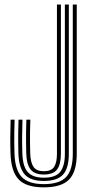

<svg xmlns="http://www.w3.org/2000/svg" viewBox="-20 -820 404 848"><path d="M173.5 7.5Q95.2 7.5 62.1 -27.9Q29 -63.2 26.5 -141.2Q25.2 -178 25.4 -211.8Q25.5 -245.5 27 -291.5H44.5Q43.5 -257.5 43.1 -232.9Q42.8 -208.2 43 -186.9Q43.2 -165.5 44 -141.8Q46.2 -69.8 76.2 -38.2Q106.2 -6.8 173.5 -6.8Q242.2 -6.8 271.9 -38Q301.5 -69.2 301.5 -141.2V-800H319V-141.2Q319 -61.8 285.2 -27.1Q251.5 7.5 173.5 7.5ZM173.5 -20.8Q114.2 -20.8 88.9 -49.8Q63.5 -78.8 61.2 -142.2Q60.8 -166.2 60.4 -187.2Q60 -208.2 60.4 -232.8Q60.8 -257.2 61.8 -291.5H79.2Q77.8 -247 77.6 -212.8Q77.5 -178.5 78.8 -142.5Q80.5 -84.2 102.8 -59.8Q125 -35.2 173.2 -35.2Q225.8 -35.2 246.1 -61.2Q266.5 -87.2 266.5 -140.8V-800H284V-141.2Q284 -77 258.4 -48.9Q232.8 -20.8 173.5 -20.8ZM173.2 -49.2Q133.5 -49.2 115.5 -71.1Q97.5 -93 96 -143Q95.5 -167.5 95.1 -190.2Q94.8 -213 95.1 -237.4Q95.5 -261.8 96.5 -291.5H114Q113 -259.2 112.6 -234.6Q112.2 -210 112.6 -188.4Q113 -166.8 113.5 -143Q114.8 -102 128.1 -82.9Q141.5 -63.8 173.2 -63.8Q206.5 -63.8 219 -82.9Q231.5 -102 231.5 -140.8V-800H249V-140.8Q249 -94.8 232.5 -72Q216 -49.2 173.2 -49.2Z"/></svg>

Font: Big Shoulders Inline Display Thin SemiBold
Style: Regular
Weight: 600
Version: Version 2.002